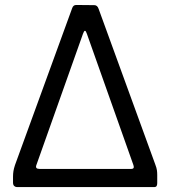

<svg xmlns="http://www.w3.org/2000/svg" viewBox="-20 -763 694 783"><path d="M33.1 -18.7V-42.2Q33.1 -54.6 34.8 -65Q36.4 -75.4 41.2 -90L274.2 -729.4Q278.6 -742.7 290.6 -742.7L364.7 -742Q377 -742 382.1 -727.1L613.1 -92.7Q618.7 -78.1 619.9 -69Q621.2 -59.9 621.2 -49.5V-16.1Q621.2 -8.2 618.5 -4.1Q615.8 0 607.9 0H49.4Q43 0 38 -4.4Q33.1 -8.9 33.1 -18.7ZM140.8 -74.2H516Q529.4 -74.2 524.1 -89.8L334.3 -625.2Q330.3 -637.5 326.4 -637.4Q322.6 -637.3 318.3 -624.9L128.4 -90.1Q122.4 -74.2 140.8 -74.2Z"/></svg>

Font: Libre Franklin Thin
Style: Regular
Weight: 100
Designer: Pablo Impallari, Rodrigo Fuenzalida, Nhung Nguyen
Foundry: Impallari Type
Version: Version 3.000